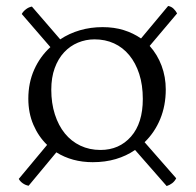

<svg xmlns="http://www.w3.org/2000/svg" viewBox="-20 -653 656 644"><path d="M75 -322Q75 -375 94.5 -419Q114 -463 149 -495L53 -606Q57 -614 66.5 -621.5Q76 -629 87 -631L182 -521Q212 -541 248 -551.5Q284 -562 324 -562Q363 -562 395 -552Q427 -542 453 -524L544 -633Q555 -631 562.5 -623.5Q570 -616 574 -608L482 -499Q508 -470 522 -432.5Q536 -395 536 -353Q536 -299 517.5 -254Q499 -209 465 -176L571 -55Q566 -45 557.5 -38.5Q549 -32 539 -29L433 -150Q404 -130 368.5 -119.5Q333 -109 291 -109Q222 -109 169 -142L76 -30Q65 -32 56 -38.5Q47 -45 43 -53L138 -167Q109 -195 92 -234.5Q75 -274 75 -322ZM152 -352Q152 -307 164 -269.5Q176 -232 197.5 -205.5Q219 -179 249.5 -164.5Q280 -150 317 -150Q380 -150 419.5 -195Q459 -240 459 -321Q459 -368 447 -405Q435 -442 413.5 -468Q392 -494 362.5 -507.5Q333 -521 297 -521Q268 -521 241.5 -510Q215 -499 195 -477.5Q175 -456 163.5 -424.5Q152 -393 152 -352Z"/></svg>

Font: Gotu
Style: Regular
Weight: 400
Designer: Sarang Kulkarni & Kailash Malviya
Foundry: Ek Type
Version: Version 2.320;hotconv 1.0.109;makeotfexe 2.5.65596; ttfautoh